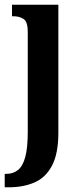

<svg xmlns="http://www.w3.org/2000/svg" viewBox="-34 -556 344 816"><path d="M-14 240V183H-8Q22 183 42.5 166.5Q63 150 73.5 111Q84 72 84 3V-420Q84 -464 66 -475.5Q48 -487 22 -487H17V-536H214V8Q214 97 187 148Q160 199 112.5 219.5Q65 240 3 240Z"/></svg>

Font: Noto Serif Tamil ExtraCondensed
Style: Bold
Weight: 700
Width: 2
Designer: Indian Type Foundry, Tom Grace, and the Monotype Design Team
Foundry: Monotype Imaging Inc.
Version: Version 2.004; ttfautohint (v1.8.4.7-5d5b)